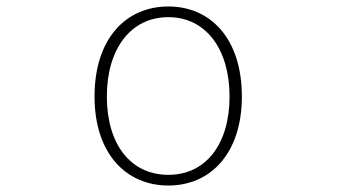

<svg xmlns="http://www.w3.org/2000/svg" viewBox="-20 -560 1040 593"><path d="M500 13C630 13 727 -86 727 -262C727 -441 630 -540 500 -540C369 -540 272 -441 272 -262C272 -86 369 13 500 13ZM500 -20C383 -20 310 -115 310 -262C310 -408 383 -507 500 -507C616 -507 689 -408 689 -262C689 -115 616 -20 500 -20Z"/></svg>

Font: Harano Aji Gothic TW ExtraLight
Style: Regular
Weight: 250
Foundry: Masamichi Hosoda
Version: HaranoAjiGothicTW-ExtraLight version 20230610;ttx 4.39.4